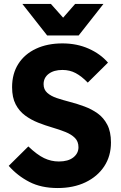

<svg xmlns="http://www.w3.org/2000/svg" viewBox="-20 -934 610 969"><path d="M271 15Q188 15 128 -16Q68 -47 24 -97L123 -195Q167 -153 202.5 -136Q238 -119 277 -119Q324 -119 350 -139.5Q376 -160 376 -191Q376 -220 358 -238Q340 -256 310 -268Q280 -280 244 -290.5Q208 -301 172.5 -315Q137 -329 107 -351Q77 -373 59 -407.5Q41 -442 41 -494Q41 -562 72.5 -611.5Q104 -661 161.5 -688Q219 -715 295 -715Q368 -715 427.5 -688.5Q487 -662 525 -618L423 -517Q392 -549 362 -565Q332 -581 295 -581Q252 -581 226 -561.5Q200 -542 200 -509Q200 -482 218.5 -465.5Q237 -449 267 -439Q297 -429 333.5 -419.5Q370 -410 406.5 -396.5Q443 -383 473 -361.5Q503 -340 521.5 -304.5Q540 -269 540 -215Q540 -146 506 -94.5Q472 -43 411.5 -14Q351 15 271 15ZM218 -755 93 -914H237L342 -796H256L359 -914H502L377 -755Z"/></svg>

Font: SUSE ExtraBold
Style: Regular
Weight: 800
Designer: Rene Bieder
Foundry: SUSE
Version: Version 1.000